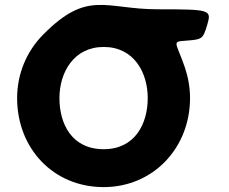

<svg xmlns="http://www.w3.org/2000/svg" viewBox="-20 -765 936 785"><path d="M223 -364C223 -468 281 -573 404 -573C528 -573 584 -468 584 -364C584 -259 532 -155 404 -155C273 -155 223 -259 223 -364ZM155 -622C91 -557 50 -466 50 -364C50 -159 197 0 404 0C605 0 757 -159 757 -364C757 -408 749 -450 736 -489C698 -599 680 -594 744 -599C808 -604 810 -606 828 -666C845 -725 839 -727 625 -727C410 -727 339 -809 155 -622Z"/></svg>

Font: Hussar Print
Style: Bold
Weight: 700
Foundry: Cannot Into Space Fonts
Version: Version 2.00